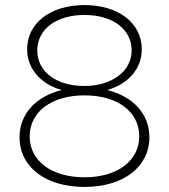

<svg xmlns="http://www.w3.org/2000/svg" viewBox="-20 -729 666 757"><path d="M313 8C467 8 569 -71 569 -188C569 -280 504 -349 403 -374C486 -398 539 -458 539 -535C539 -638 447 -709 313 -709C179 -709 87 -638 87 -535C87 -458 140 -398 223 -374C122 -349 57 -280 57 -188C57 -71 159 8 313 8ZM313 -390C202 -390 127 -446 127 -530C127 -614 202 -670 313 -670C424 -670 499 -614 499 -530C499 -448 421 -390 313 -390ZM313 -30C183 -30 97 -95 97 -191C97 -289 184 -353 313 -353C443 -353 529 -289 529 -192C529 -95 443 -30 313 -30Z"/></svg>

Font: Fixel Display ExtraLight
Style: Regular
Weight: 200
Designer: AlfaBravo + MacPaw
Foundry: Kyrylo Tkachov, Marchela Mozhyna, Serhii Makarenko, Maria Weinstein, Zakhar Kryvoshyya
Version: Version 1.211